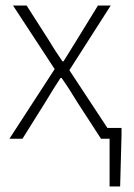

<svg xmlns="http://www.w3.org/2000/svg" viewBox="-20 -500 483 692"><path d="M375 172V0H344L259 -131Q245 -154 231 -176Q217 -198 202 -219H198Q184 -198 170.5 -176Q157 -154 143 -131L61 0H14L177 -251L27 -480H76L154 -358Q166 -338 178.5 -318.5Q191 -299 205 -279H209Q222 -299 233.5 -318.5Q245 -338 258 -358L333 -480H379L230 -247L367 -39H418V-13L413 172Z"/></svg>

Font: hySource Sans Pro Light
Style: Regular
Weight: 300
Designer: Paul D. Hunt
Foundry: Adobe Systems Incorporated
Version: Version 2.021;PS 2.000;hotconv 1.0.86;makeotf.lib2.5.63406